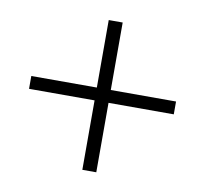

<svg xmlns="http://www.w3.org/2000/svg" viewBox="-65 -699 724 678"><g transform="rotate(10 296.5 -359.5)"><path d="M272 -91V-628H322V-91ZM556 -340H37V-386H556Z"/></g></svg>

Font: Noto Serif TC ExtraLight SemiBold
Style: Regular
Weight: 600
Version: Version 2.003-H1;hotconv 1.1.1;makeotfexe 2.6.0